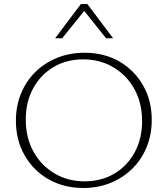

<svg xmlns="http://www.w3.org/2000/svg" viewBox="-20 -927 833 954"><path d="M394 7Q297 7 221.5 -36Q146 -79 102.5 -155Q59 -231 59 -327Q59 -401 85 -463.5Q111 -526 157.5 -571Q204 -616 266 -640.5Q328 -665 400 -665Q497 -665 572 -622Q647 -579 690.5 -503.5Q734 -428 734 -331Q734 -257 708 -194.5Q682 -132 635.5 -87Q589 -42 527.5 -17.5Q466 7 394 7ZM400 -26Q484 -26 548.5 -64.5Q613 -103 649.5 -170.5Q686 -238 686 -325Q686 -415 648 -484Q610 -553 543.5 -592.5Q477 -632 393 -632Q310 -632 245.5 -593.5Q181 -555 144.5 -487.5Q108 -420 108 -333Q108 -243 146 -174Q184 -105 250.5 -65.5Q317 -26 400 -26ZM507 -737 391 -882 382 -907H414L542 -737ZM254 -737 382 -907H414L406 -882L289 -737Z"/></svg>

Font: Ysabeau ExtraLight
Style: Regular
Weight: 250
Designer: Christian Thalmann (Catharsis Fonts)
Version: Version 2.002